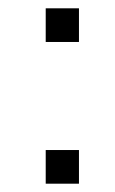

<svg xmlns="http://www.w3.org/2000/svg" viewBox="-20 -504 277 462"><path d="M90 -103V-143H170V-103V-102V-62H90V-102ZM90 -444V-484H170V-444V-443V-403H90V-443Z"/></svg>

Font: Nordica Advanced
Style: RegularExtended
Weight: 300
Version: Version 1.07